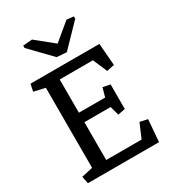

<svg xmlns="http://www.w3.org/2000/svg" viewBox="-207 -990 997 1104"><g transform="rotate(-30 291.0 -438.0)"><path d="M204.6 -314V-63H439.5L480 -157.2L530.8 -146L519 0H46.9L37.1 -47.9L111.8 -64.5V-596.2L37.1 -612.8L46.9 -660.6H504.4L516.1 -514.2L465.8 -503.4L425.3 -597.7H204.6V-377H378.9L395.5 -436.5L443.8 -426.8V-263.7L395.5 -253.9L378.9 -314ZM120.1 -871.1 181.2 -876 297.4 -782.2 410.2 -876 456.5 -871.1V-855.5L318.4 -712.9L253.4 -717.8L120.1 -855.5Z"/></g></svg>

Font: NoticiaText-Regular
Style: Regular
Weight: 400
Designer: JM Sole
Foundry: JM Sole
Version: Version 1.003